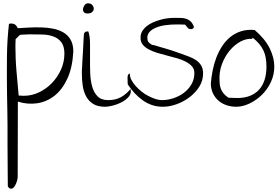

<svg xmlns="http://www.w3.org/2000/svg" viewBox="-20 -644 1694 1160"><path d="M27.3 481.4Q27.3 467.8 26.9 439Q26.4 410.2 26.4 374Q26.4 337.9 25.9 297.9Q25.4 257.8 25.4 221.7V114.3Q25.4 77.1 24.4 28.3Q23.4 -20.5 22.5 -74.7Q21.5 -128.9 21.5 -186.5Q21.5 -244.1 22 -300.3Q22.5 -356.4 25.9 -407.7Q29.3 -459 34.2 -500Q35.2 -501 41 -501.5Q46.9 -502 47.9 -502Q61.5 -502 70.8 -495.6Q80.1 -489.3 87.9 -473.6Q118.2 -475.6 154.8 -477.5Q191.4 -479.5 229 -478.5Q266.6 -477.5 301.3 -470.7Q335.9 -463.9 363.3 -447.8Q390.6 -431.6 406.7 -403.8Q422.9 -376 422.9 -333Q418 -236.3 387.2 -169.4Q356.4 -102.5 309.1 -65.4Q261.7 -28.3 203.6 -20Q145.5 -11.7 87.9 -30.3L86.9 427.7Q86.9 430.7 84.5 441.9Q82 453.1 77.1 464.8Q72.3 476.6 64.5 486.3Q56.6 496.1 47.9 496.1Q34.2 496.1 27.3 481.4ZM73.2 -358.4Q73.2 -328.1 74.7 -290.5Q76.2 -252.9 79.6 -214.4Q83 -175.8 86.4 -138.2Q89.8 -100.6 92.8 -66.4H100.6Q104.5 -66.4 110.4 -65.9Q116.2 -65.4 120.1 -65.4H127Q171.9 -65.4 215.3 -85.9Q258.8 -106.4 293 -141.6Q327.1 -176.8 348.1 -222.7Q369.1 -268.6 369.1 -320.3Q369.1 -364.3 350.6 -388.7Q332 -413.1 302.2 -423.8Q272.5 -434.6 235.4 -435.5Q198.2 -436.5 162.1 -436.5Q155.3 -436.5 145.5 -436Q135.7 -435.5 126.5 -435.1Q117.2 -434.6 109.4 -434.1Q101.6 -433.6 100.6 -433.6L74.2 -407.2V-400.4Q74.2 -394.5 73.7 -387.2Q73.2 -379.9 73.2 -371.1Z M474.6 -214.8Q475.6 -222.7 476.1 -240.2Q476.6 -257.8 478 -280.3Q479.5 -302.7 481 -327.1Q482.4 -351.6 483.4 -374Q484.4 -396.5 485.4 -414.6Q486.3 -432.6 487.3 -441.4Q492.2 -449.2 496.6 -451.7Q501 -454.1 507.8 -454.1Q508.8 -454.1 510.7 -454.1Q512.7 -454.1 513.7 -454.1Q523.4 -425.8 523.9 -384.8Q524.4 -343.8 523.9 -297.4Q523.4 -251 524.9 -205.1Q526.4 -159.2 536.6 -122.1Q546.9 -85 569.3 -62Q591.8 -39.1 633.8 -39.1Q677.7 -39.1 710 -56.6Q742.2 -74.2 768.6 -106.4Q768.6 -105.5 769.5 -100.1Q770.5 -94.7 770.5 -92.8Q770.5 -71.3 752.4 -53.7Q734.4 -36.1 710 -23.9Q685.5 -11.7 658.7 -5.4Q631.8 1 615.2 1Q571.3 1 543.9 -15.6Q516.6 -32.2 501 -60.5Q485.4 -88.9 480 -125Q474.6 -161.1 474.6 -199.2ZM507.8 -562.5Q492.2 -562.5 485.8 -571.8Q479.5 -581.1 481.9 -592.8Q484.4 -604.5 492.2 -614.3Q500 -624 511.7 -624Q528.3 -624 537.1 -614.3Q545.9 -604.5 546.4 -592.8Q546.9 -581.1 537.6 -571.8Q528.3 -562.5 507.8 -562.5Z M752 -133.8Q751 -136.7 751 -147Q751 -157.2 751 -161.1Q751 -164.1 750.5 -170.4Q750 -176.8 751 -182.6Q752 -188.5 754.9 -193.4Q757.8 -198.2 764.6 -200.2Q763.7 -180.7 773.4 -162.1Q783.2 -143.6 798.8 -125.5Q814.5 -107.4 834.5 -91.3Q854.5 -75.2 876.5 -64Q898.4 -52.7 919.4 -45.9Q940.4 -39.1 959 -39.1Q993.2 -39.1 1028.3 -50.8Q1063.5 -62.5 1091.3 -83.5Q1119.1 -104.5 1136.7 -134.8Q1154.3 -165 1154.3 -203.1Q1154.3 -226.6 1140.1 -242.7Q1126 -258.8 1103 -271Q1080.1 -283.2 1051.3 -291.5Q1022.5 -299.8 991.7 -307.6Q960.9 -315.4 931.6 -324.2Q902.3 -333 879.4 -345.2Q856.4 -357.4 842.8 -374Q829.1 -390.6 829.1 -416Q829.1 -438.5 839.4 -455.6Q849.6 -472.7 866.7 -486.3Q883.8 -500 905.8 -509.3Q927.7 -518.6 950.2 -524.9Q972.7 -531.2 994.6 -533.7Q1016.6 -536.1 1034.2 -536.1Q1056.6 -536.1 1073.7 -535.6Q1090.8 -535.2 1105.5 -530.3Q1120.1 -525.4 1131.8 -514.6Q1143.6 -503.9 1152.3 -480.5Q1148.4 -472.7 1144 -470.2Q1139.6 -467.8 1131.8 -467.8Q1121.1 -467.8 1113.8 -476.1Q1106.4 -484.4 1098.6 -495.1Q1095.7 -495.1 1086.9 -495.6Q1078.1 -496.1 1068.8 -496.1Q1059.6 -496.1 1051.3 -496.1Q1043 -496.1 1039.1 -496.1Q1027.3 -496.1 1010.3 -495.1Q993.2 -494.1 974.1 -491.2Q955.1 -488.3 937 -482.4Q918.9 -476.6 903.8 -467.8Q888.7 -459 879.4 -445.8Q870.1 -432.6 870.1 -415Q870.1 -399.4 876.5 -390.6Q882.8 -381.8 898.4 -373Q905.3 -373 918.9 -368.7Q932.6 -364.3 949.7 -359.4Q966.8 -354.5 985.8 -349.1Q1004.9 -343.8 1022 -337.9Q1039.1 -332 1052.2 -327.1Q1065.4 -322.3 1072.3 -320.3Q1095.7 -311.5 1120.1 -302.7Q1144.5 -293.9 1164.1 -280.8Q1183.6 -267.6 1195.3 -248.5Q1207 -229.5 1207 -200.2Q1207 -156.2 1183.6 -119.6Q1160.2 -83 1124.5 -56.2Q1088.9 -29.3 1046.4 -14.2Q1003.9 1 963.9 1Q928.7 1 898.4 -9.3Q868.2 -19.5 842.3 -38.1Q816.4 -56.6 793.9 -80.6Q771.5 -104.5 752 -133.8Z M1253.9 -140.6Q1256.8 -177.7 1264.6 -217.3Q1272.5 -256.8 1286.1 -293.5Q1299.8 -330.1 1320.3 -362.3Q1340.8 -394.5 1369.1 -418.5Q1397.5 -442.4 1434.6 -454.6Q1471.7 -466.8 1518.6 -462.9Q1582 -408.2 1609.4 -352.1Q1636.7 -295.9 1637.2 -244.6Q1637.7 -193.4 1616.7 -148.4Q1595.7 -103.5 1562 -70.8Q1528.3 -38.1 1487.3 -18.6Q1446.3 1 1407.2 1Q1377 1 1349.1 -8.3Q1321.3 -17.6 1300.3 -35.6Q1279.3 -53.7 1266.6 -80.1Q1253.9 -106.4 1253.9 -140.6ZM1589.8 -241.2Q1589.8 -270.5 1585.4 -294.9Q1581.1 -319.3 1571.3 -339.8Q1561.5 -360.4 1545.4 -379.4Q1529.3 -398.4 1505.9 -417L1503.9 -409.2Q1468.8 -412.1 1432.6 -392.6Q1396.5 -373 1367.2 -337.9Q1337.9 -302.7 1320.3 -254.9Q1302.7 -207 1306.6 -153.3Q1306.6 -121.1 1319.3 -96.7Q1332 -72.3 1360.4 -53.7Q1363.3 -53.7 1371.1 -53.2Q1378.9 -52.7 1387.2 -52.7Q1395.5 -52.7 1403.3 -52.2Q1411.1 -51.8 1413.1 -51.8Q1457 -51.8 1490.2 -64.9Q1523.4 -78.1 1545.4 -102.5Q1567.4 -127 1578.6 -162.1Q1589.8 -197.3 1589.8 -241.2Z"/></svg>

Font: The Girl Next Door
Style: Regular
Weight: 400
Designer: Kimberly Geswein
Foundry: Kimberly Geswein
Version: Version 1.002 2010